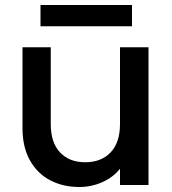

<svg xmlns="http://www.w3.org/2000/svg" viewBox="-20 -740 689 768"><path d="M574 -551V0H460V-65Q433 -31 389.5 -11.5Q346 8 297 8Q232 8 180.5 -19Q129 -46 99.5 -99Q70 -152 70 -227V-551H183V-244Q183 -170 220 -130.5Q257 -91 321 -91Q385 -91 422.5 -130.5Q460 -170 460 -244V-551ZM508 -720V-635H142V-720Z"/></svg>

Font: Poppins-tnum Medium
Style: Regular
Weight: 500
Designer: Ninad Kale (Devanagari), Jonny Pinhorn (Latin)
Foundry: Indian Type Foundry
Version: Version 4.004